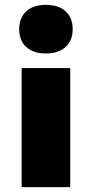

<svg xmlns="http://www.w3.org/2000/svg" viewBox="-20 -770 378 790"><path d="M69 0V-490H269V0ZM169 -550Q117 -550 88 -576.5Q59 -603 59 -650Q59 -697 88 -723.5Q117 -750 169 -750Q221 -750 250 -723.5Q279 -697 279 -650Q279 -603 250 -576.5Q221 -550 169 -550Z"/></svg>

Font: M PLUS 2 Black
Style: Regular
Weight: 900
Designer: Coji Morishita
Foundry: UNDERFOREST DESIGN
Version: Version 1.001